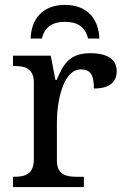

<svg xmlns="http://www.w3.org/2000/svg" viewBox="-20 -763 511 783"><path d="M105 -606H151C162 -654 196 -674 245 -674C294 -674 328 -654 339 -606H385C383 -681 340 -743 245 -743C150 -743 107 -681 105 -606ZM33 0H322V-42H294C250 -42 212 -50 212 -109V-266C212 -343 235 -480 310 -480C349 -480 363 -457 363 -402C430 -402 456 -431 456 -473C456 -519 421 -546 348 -546C260 -546 237 -497 211 -437H206L187 -536H33V-494H36C80 -494 118 -485 118 -426V-114C118 -51 81 -42 36 -42H33Z"/></svg>

Font: Noto Serif
Style: Regular
Weight: 400
Designer: Monotype Design Team
Foundry: Monotype Imaging Inc.
Version: Version 2.015